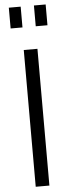

<svg xmlns="http://www.w3.org/2000/svg" viewBox="-64 -1019 379 1049"><g transform="rotate(-5 125.5 -494.0)"><path d="M163 0H88V-750H163ZM26.8 -873.5V-987.5H91.8V-873.5ZM164.5 -873.5V-987.5H228.8V-873.5Z"/></g></svg>

Font: Mohave Light
Style: Regular
Weight: 300
Designer: Gumpita Rahayu
Foundry: Tokotype
Version: Version 2.003